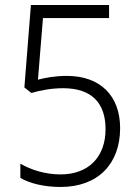

<svg xmlns="http://www.w3.org/2000/svg" viewBox="-20 -734 553 764"><path d="M246 -432C198 -432 158 -424 131 -417L151 -662H414V-714H103L77 -386L105 -364C141 -375 186 -383 231 -383C346 -383 400 -323 400 -220C400 -110 333 -40 221 -40C161 -40 102 -58 61 -83V-26C99 -4 156 10 221 10C370 10 458 -82 458 -224C458 -353 379 -432 246 -432Z"/></svg>

Font: Noto Sans Gujarati SemiCondensed Light
Style: Regular
Weight: 300
Width: 4
Designer: Jelle Bosma - Monotype Design Team, Universal Thirst
Foundry: Monotype Imaging Inc.
Version: Version 2.106